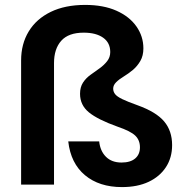

<svg xmlns="http://www.w3.org/2000/svg" viewBox="-20 -752 752 782"><path d="M477 10Q384 10 326 -38.5Q268 -87 258 -176H384Q388 -137 411.5 -113.5Q435 -90 475 -90Q511 -90 530.5 -106.5Q550 -123 550 -152Q550 -181 531 -199.5Q512 -218 459 -236Q378 -265 342 -294.5Q306 -324 306 -370Q306 -397 318 -415.5Q330 -434 349 -447.5Q368 -461 386 -474Q404 -487 416.5 -503Q429 -519 429 -540Q429 -578 400 -598.5Q371 -619 321 -619Q259 -619 229.5 -586Q200 -553 200 -495V0H66V-506Q66 -573 97 -624Q128 -675 186.5 -703.5Q245 -732 327 -732Q401 -732 454 -708.5Q507 -685 535.5 -644.5Q564 -604 564 -555Q564 -525 551.5 -503.5Q539 -482 521 -467Q503 -452 484 -440.5Q465 -429 453 -417Q441 -405 441 -391Q441 -379 448.5 -369Q456 -359 477.5 -348.5Q499 -338 541 -323Q616 -296 648.5 -257.5Q681 -219 681 -161Q681 -110 656 -71.5Q631 -33 585.5 -11.5Q540 10 477 10Z"/></svg>

Font: DM Sans 18pt
Style: Bold
Weight: 700
Designer: Colophon Foundry, Jonny Pinhorn
Foundry: Colophon Foundry
Version: Version 4.004;gftools[0.9.30]